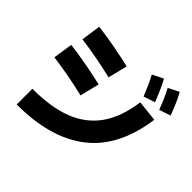

<svg xmlns="http://www.w3.org/2000/svg" viewBox="-204 -1102 1408 1408"><g transform="rotate(45 500.0 -398.5)"><path d="M900 -654Q880 -706 863.5 -743Q847 -780 830 -812L913 -854Q936 -813 954.5 -769.5Q973 -726 989 -684ZM750 -642Q729 -693 712.5 -730Q696 -767 678 -799L763 -841Q785 -800 804 -756.5Q823 -713 839 -672ZM506 -711 469 -560Q384 -580 301.5 -595.5Q219 -611 136 -622L158 -774Q245 -763 332 -747Q419 -731 506 -711ZM133 57V-106Q323 -105 454.5 -155.5Q586 -206 662.5 -313.5Q739 -421 763 -595L926 -577Q881 -252 680 -97Q479 58 133 57ZM454 -472 417 -321Q333 -341 250 -356.5Q167 -372 84 -383L107 -535Q193 -524 280 -508Q367 -492 454 -472Z"/></g></svg>

Font: Murecho ExtraBold
Style: Regular
Weight: 800
Designer: Neil Summerour
Foundry: Positype
Version: Version 1.010; ttfautohint (v1.8.3)